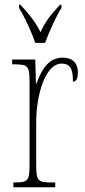

<svg xmlns="http://www.w3.org/2000/svg" viewBox="-20 -786 358 806"><path d="M128 -606H169C186 -651 214 -715 238 -753V-766H232C195 -726 172 -699 150 -651C126 -699 102 -726 66 -766H60V-753C83 -715 113 -651 128 -606ZM36 0H212V-20H201C138 -20 132 -25 132 -96V-274C132 -382 168 -519 239 -519C284 -519 286 -480 286 -443C302 -443 307 -460 307 -483C307 -517 288 -544 243 -544C178 -544 151 -483 133 -435H131L128 -536H31V-516H34C98 -516 104 -511 104 -440V-96C104 -25 98 -20 37 -20H36Z"/></svg>

Font: Noto Serif ExtraCondensed Thin
Style: Regular
Weight: 100
Width: 2
Designer: Monotype Design Team
Foundry: Monotype Imaging Inc.
Version: Version 2.013